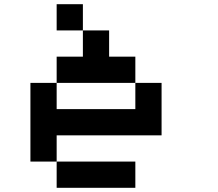

<svg xmlns="http://www.w3.org/2000/svg" viewBox="-20 -895 1040 915"><path d="M250 -125H625V0H250ZM125 -500H250V-375H625V-500H750V-250H250V-125H125ZM375 -750H500V-625H625V-500H250V-625H375ZM250 -875H375V-750H250Z"/></svg>

Font: Pixel Operator Mono 8
Style: Regular
Weight: 400
Monospace: yes
Designer: Jayvee Enaguas (HarvettFox96)
Foundry: The Grandoplex Project
Version: Version 1.5.0 (October 25, 2015)